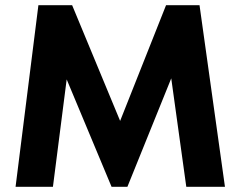

<svg xmlns="http://www.w3.org/2000/svg" viewBox="-20 -720 927 740"><path d="M128 -700H258L443 -254L620 -700H749L847 0H698L640 -418L471 0H410L237 -414L184 0H40Z"/></svg>

Font: Tilda Sans Extra Bold
Style: Regular
Weight: 800
Designer: ParaType Ltd
Foundry: ParaType Ltd
Version: Version 1.009